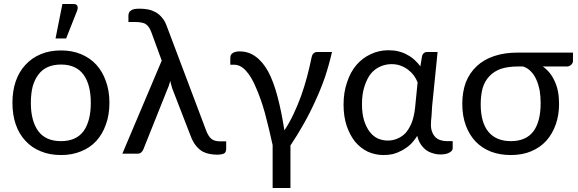

<svg xmlns="http://www.w3.org/2000/svg" viewBox="-20 -766 2880 957"><path d="M284.2 -514.6Q339.8 -514.6 383.8 -496.1Q428.7 -477.5 460 -443.4Q491.2 -409.2 507.8 -361.3Q525.4 -313.5 525.4 -253.9Q525.4 -193.4 507.8 -145.5Q491.2 -97.7 460 -63.5Q428.7 -29.3 383.8 -11.7Q339.8 6.8 284.2 6.8Q227.5 6.8 183.6 -11.7Q138.7 -29.3 107.4 -63.5Q75.2 -97.7 58.6 -145.5Q42 -193.4 42 -253.9Q42 -313.5 58.6 -361.3Q75.2 -409.2 107.4 -443.4Q138.7 -477.5 183.6 -496.1Q227.5 -514.6 284.2 -514.6ZM284.2 -62.5Q359.4 -62.5 396.5 -112.3Q432.6 -163.1 432.6 -252.9Q432.6 -343.8 396.5 -393.6Q359.4 -444.3 284.2 -444.3Q246.1 -444.3 217.8 -431.6Q189.5 -418.9 170.9 -393.6Q152.3 -369.1 142.6 -334Q133.8 -297.9 133.8 -252.9Q133.8 -163.1 170.9 -112.3Q208 -62.5 284.2 -62.5ZM256.8 -574.2Q265.6 -617.2 291 -746.1Q304.7 -746.1 346.7 -746.1Q360.4 -746.1 365.2 -737.3Q367.2 -733.4 367.2 -727.5Q367.2 -721.7 365.2 -714.8Q346.7 -668 309.6 -574.2Q296.9 -574.2 256.8 -574.2Z M1107.4 -61.5Q1107.4 -52.7 1107.4 -25.4Q1107.4 -6.8 1096.7 -1Q1085 4.9 1062.5 4.9Q1042 4.9 1023.4 1Q1003.9 -2.9 986.3 -12.7Q969.7 -23.4 955.1 -42Q940.4 -60.5 929.7 -89.8Q899.4 -168 838.9 -324.2Q835 -335.9 833 -344.7Q830.1 -354.5 829.1 -363.3Q826.2 -353.5 823.2 -344.7Q821.3 -335.9 816.4 -326.2Q775.4 -223.6 693.4 -18.6Q689.5 -11.7 683.6 -5.9Q676.8 0 665 0Q639.6 0 589.8 0Q638.7 -116.2 786.1 -463.9Q773.4 -498 735.4 -602.5Q729.5 -618.2 723.6 -627.9Q716.8 -638.7 708 -644.5Q699.2 -651.4 686.5 -653.3Q673.8 -656.2 656.2 -656.2Q644.5 -656.2 620.1 -656.2Q620.1 -665 620.1 -689.5Q620.1 -696.3 623 -702.1Q625 -709 631.8 -712.9Q637.7 -717.8 648.4 -720.7Q660.2 -722.7 676.8 -722.7Q698.2 -722.7 718.8 -718.8Q738.3 -714.8 755.9 -705.1Q773.4 -695.3 787.1 -678.7Q801.8 -662.1 810.5 -637.7Q876 -463.9 1006.8 -117.2Q1017.6 -87.9 1033.2 -74.2Q1048.8 -61.5 1077.1 -61.5Q1087.9 -61.5 1107.4 -61.5Z M1634.8 -506.8Q1620.1 -442.4 1599.6 -380.9Q1578.1 -319.3 1550.8 -260.7Q1524.4 -202.1 1493.2 -147.5Q1461.9 -91.8 1427.7 -41Q1427.7 29.3 1427.7 170.9Q1405.3 170.9 1338.9 170.9Q1338.9 117.2 1338.9 -43Q1320.3 -127.9 1300.8 -201.2Q1280.3 -274.4 1256.8 -327.1Q1234.4 -381.8 1207 -412.1Q1179.7 -443.4 1146.5 -443.4Q1140.6 -443.4 1127.9 -443.4Q1127.9 -444.3 1127.9 -449.2Q1127.9 -456.1 1127.9 -475.6Q1127.9 -483.4 1129.9 -489.3Q1131.8 -495.1 1136.7 -499Q1141.6 -503.9 1151.4 -506.8Q1160.2 -509.8 1174.8 -509.8Q1219.7 -509.8 1254.9 -483.4Q1290 -458 1317.4 -408.2Q1343.8 -358.4 1363.3 -284.2Q1382.8 -210.9 1397.5 -116.2Q1422.9 -154.3 1443.4 -198.2Q1463.9 -241.2 1480.5 -287.1Q1497.1 -334 1509.8 -380.9Q1522.5 -428.7 1532.2 -475.6Q1535.2 -493.2 1543 -500Q1550.8 -506.8 1559.6 -506.8Q1585 -506.8 1634.8 -506.8Z M2061.5 -355.5Q2054.7 -373 2043 -389.6Q2031.2 -405.3 2014.6 -418Q1998 -430.7 1977.5 -438.5Q1957 -446.3 1931.6 -446.3Q1902.3 -446.3 1876 -434.6Q1848.6 -422.9 1828.1 -398.4Q1808.6 -373 1796.9 -335.9Q1784.2 -298.8 1784.2 -247.1Q1784.2 -199.2 1794.9 -165Q1805.7 -130.9 1823.2 -108.4Q1840.8 -85.9 1864.3 -75.2Q1887.7 -65.4 1913.1 -65.4Q1938.5 -65.4 1960.9 -75.2Q1984.4 -85 2002 -103.5Q2019.5 -124 2032.2 -154.3Q2043.9 -185.5 2048.8 -227.5Q2052.7 -269.5 2061.5 -355.5ZM2236.3 -62.5Q2236.3 -53.7 2236.3 -26.4Q2236.3 -14.6 2220.7 -5.9Q2204.1 3.9 2175.8 3.9Q2156.2 3.9 2137.7 -2Q2120.1 -6.8 2104.5 -17.6Q2088.9 -29.3 2077.1 -46.9Q2065.4 -64.5 2059.6 -88.9Q2043.9 -63.5 2024.4 -44.9Q2004.9 -27.3 1982.4 -15.6Q1960.9 -3.9 1938.5 2Q1915 6.8 1892.6 6.8Q1850.6 6.8 1813.5 -9.8Q1777.3 -27.3 1750 -59.6Q1723.6 -92.8 1708 -138.7Q1692.4 -185.5 1692.4 -244.1Q1692.4 -306.6 1710 -356.4Q1726.6 -407.2 1756.8 -442.4Q1787.1 -477.5 1828.1 -496.1Q1869.1 -515.6 1916 -515.6Q1943.4 -515.6 1966.8 -509.8Q1991.2 -503.9 2010.7 -492.2Q2030.3 -482.4 2046.9 -466.8Q2062.5 -452.1 2075.2 -435.5Q2078.1 -453.1 2084 -488.3Q2090.8 -506.8 2108.4 -506.8Q2126 -506.8 2161.1 -506.8Q2154.3 -438.5 2133.8 -236.3Q2132.8 -211.9 2130.9 -187.5Q2127.9 -164.1 2127.9 -143.6Q2127.9 -122.1 2134.8 -106.4Q2140.6 -91.8 2151.4 -81.1Q2162.1 -71.3 2175.8 -67.4Q2190.4 -62.5 2207 -62.5Q2216.8 -62.5 2236.3 -62.5Z M2561.5 -434.6Q2511.7 -434.6 2476.6 -422.9Q2441.4 -410.2 2418.9 -385.7Q2396.5 -362.3 2385.7 -327.1Q2376 -291 2376 -246.1Q2376 -156.2 2414.1 -109.4Q2453.1 -62.5 2526.4 -62.5Q2601.6 -62.5 2638.7 -111.3Q2674.8 -160.2 2674.8 -252Q2674.8 -285.2 2669.9 -315.4Q2664.1 -344.7 2653.3 -369.1Q2642.6 -393.6 2626 -410.2Q2609.4 -427.7 2586.9 -434.6Q2578.1 -434.6 2561.5 -434.6ZM2835.9 -503.9Q2835.9 -493.2 2835.9 -461.9Q2835.9 -457 2834 -453.1Q2832 -448.2 2828.1 -444.3Q2824.2 -440.4 2818.4 -437.5Q2813.5 -434.6 2806.6 -434.6Q2765.6 -434.6 2685.5 -434.6Q2724.6 -407.2 2745.1 -360.4Q2766.6 -314.5 2766.6 -248Q2766.6 -192.4 2750 -145.5Q2733.4 -98.6 2703.1 -64.5Q2671.9 -30.3 2627 -11.7Q2583 6.8 2526.4 6.8Q2472.7 6.8 2427.7 -9.8Q2382.8 -27.3 2350.6 -60.5Q2319.3 -93.8 2301.8 -140.6Q2284.2 -188.5 2284.2 -248Q2284.2 -307.6 2301.8 -355.5Q2320.3 -402.3 2355.5 -435.5Q2390.6 -468.8 2442.4 -486.3Q2494.1 -503.9 2561.5 -503.9Q2652.3 -503.9 2835.9 -503.9Z"/></svg>

Font: Lato
Style: Regular
Weight: 400
Designer: Lukasz Dziedzic with Adam Twardoch and Botio Nikoltchev
Version: Version 2.015; 2015-08-06; http://www.latofonts.com/